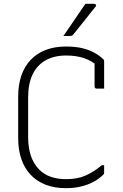

<svg xmlns="http://www.w3.org/2000/svg" viewBox="-20 -963 640 1003"><path d="M325 20Q265 20 218.5 2Q172 -16 140 -50Q108 -84 91.5 -132Q75 -180 75 -241V-459Q75 -520 91.5 -568Q108 -616 140 -650Q172 -684 218.5 -702Q265 -720 325 -720Q374 -720 411 -711Q448 -702 475 -686.5Q502 -671 520 -653Q522 -652 522.5 -650Q523 -648 523.5 -646Q524 -644 524 -643Q524 -608 524 -571.5Q524 -535 524 -500Q514 -500 504.5 -500Q495 -500 485 -500Q480 -500 477 -503Q474 -506 474 -511Q474 -537 474 -562.5Q474 -588 474 -613.5Q474 -639 474 -664L497 -613Q461 -645 420 -659Q379 -673 325 -673Q263 -673 218.5 -648Q174 -623 150.5 -574.5Q127 -526 127 -454V-246Q127 -194 140.5 -151.5Q154 -109 185 -77Q211 -51 246.5 -39Q282 -27 325 -27Q384 -27 427 -46Q470 -65 512 -100H524Q524 -95 524 -89.5Q524 -84 524 -78.5Q524 -73 524 -68.5Q524 -64 524 -61Q524 -58 523 -55.5Q522 -53 520 -51Q497 -28 467.5 -12.5Q438 3 402 11.5Q366 20 325 20ZM426 -943Q438 -943 444.5 -943Q451 -943 456.5 -943Q462 -943 472 -943Q478 -943 481 -938Q484 -933 479 -928Q461 -906 448 -889.5Q435 -873 423.5 -858.5Q412 -844 398 -826.5Q384 -809 363 -783Q361 -780 356.5 -777.5Q352 -775 346 -775Q339 -775 333.5 -775Q328 -775 322.5 -775Q317 -775 311 -775Q332 -805 350 -831.5Q368 -858 386.5 -885Q405 -912 426 -943Z"/></svg>

Font: Recursive Sans Linear Light
Style: Regular
Weight: 300
Version: Version 1.085